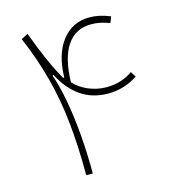

<svg xmlns="http://www.w3.org/2000/svg" viewBox="-100 -743 767 830"><g transform="rotate(-15 284.0 -328.0)"><path d="M202.1 -432.6Q204.1 -535.6 250.5 -595.7Q296.9 -655.8 374 -655.8Q417 -655.8 466.3 -635.7L455.6 -608.4Q413.6 -625 374 -625Q303.2 -625 265.1 -569.1Q227.1 -513.2 224.6 -405.3Q250.5 -377 289.1 -360.8Q327.6 -344.7 370.6 -344.7Q434.6 -344.7 486.3 -380.9L501.5 -356.4Q439 -316.4 369.6 -316.4Q298.8 -316.4 246.8 -352.1Q194.8 -387.7 160.2 -455.6L155.3 -453.6Q173.3 -402.8 186.5 -331.5Q199.7 -260.3 206.8 -175.8Q213.9 -91.3 213.9 0H184.6Q184.6 -132.8 173.1 -239.7Q161.6 -346.7 136 -443.4Q110.4 -540 67.4 -640.6L97.7 -655.8Q122.1 -588.4 149.2 -527.6Q176.3 -466.8 197.3 -432.6Z"/></g></svg>

Font: Estedad-FD Thin
Style: Regular
Weight: 100
Designer: Amin Abedi
Version: Version 7.3